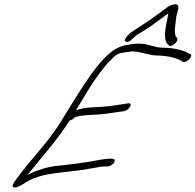

<svg xmlns="http://www.w3.org/2000/svg" viewBox="-20 -859 902 886"><path d="M404 -521C355 -453 309 -375 267 -308C211 -211 118 -120 55 -32C45 -18 35 -4 39 2C50 17 90 -12 107 -22C168 -57 236 -59 312 -69L361 -75C378 -78 393 -80 408 -83C429 -87 449 -91 466 -91H474C483 -89 499 -98 506 -108C512 -117 510 -126 501 -126L493 -127C457 -127 418 -116 381 -111C337 -105 286 -97 243 -94C197 -88 148 -74 106 -51C110 -55 113 -59 117 -64C178 -141 250 -220 301 -303C309 -305 317 -309 323 -315L324 -318C341 -323 358 -326 372 -327C421 -330 447 -330 503 -339L552 -346C577 -350 597 -387 571 -382L525 -375C494 -370 468 -367 451 -366C410 -364 373 -364 333 -351L330 -349L353 -387C393 -455 445 -539 499 -590C504 -596 519 -608 527 -611L542 -615C547 -616 554 -617 561 -618L581 -621C588 -622 595 -622 603 -621C639 -617 662 -606 699 -603C748 -603 790 -593 816 -579C820 -576 825 -571 835 -574C854 -580 868 -602 860 -608C833 -626 784 -639 727 -639C719 -640 713 -640 707 -641C676 -647 648 -661 604 -657C567 -653 535 -649 501 -625C467 -600 434 -563 404 -521ZM570 -696C556 -680 550 -669 563 -666C576 -663 590 -678 602 -690C604 -693 609 -696 617 -701C665 -728 707 -761 752 -794C753 -795 756 -796 757 -797C751 -757 728 -686 752 -657L758 -651C767 -636 806 -668 798 -681L794 -688C787 -695 786 -713 787 -726L790 -752C791 -761 792 -769 793 -775C793 -797 816 -834 793 -839C783 -841 762 -833 754 -827C716 -799 686 -776 648 -751C623 -733 589 -717 570 -696Z"/></svg>

Font: Stray Cat
Style: UltObl
Weight: 400
Version: Version 1.0